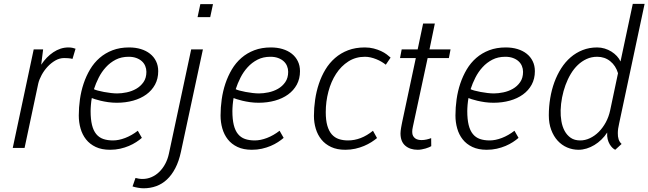

<svg xmlns="http://www.w3.org/2000/svg" viewBox="-20 -782 3428 1015"><path d="M363.3 -470.7Q352.1 -473.6 339.1 -474.4Q326.2 -475.1 318.8 -475.1Q294.9 -475.1 272.5 -462.2Q250 -449.2 231.4 -429.2Q212.9 -409.2 200 -385.3Q187 -361.3 182.1 -339.8L109.9 0H47.4L158.2 -521H208L197.8 -439.9Q211.4 -460.4 227.5 -477.1Q243.7 -493.7 262 -505.9Q280.3 -518.1 300.3 -524.7Q320.3 -531.2 341.8 -531.2Q354 -531.2 364.7 -528.8Q375.5 -526.4 379.4 -524.4Z M577.6 -39.6Q607.4 -39.6 641.8 -52.7Q676.3 -65.9 708.5 -90.8L730 -53.2Q717.3 -42 700 -30.8Q682.6 -19.5 661.4 -10.5Q640.1 -1.5 615 4.2Q589.8 9.8 562 9.8Q517.6 9.8 486.1 -5.1Q454.6 -20 434.8 -45.2Q415 -70.3 405.8 -103Q396.5 -135.7 396.5 -171.4Q396.5 -213.9 402.6 -257.1Q408.7 -300.3 422.1 -340.3Q435.5 -380.4 456.3 -415.3Q477.1 -450.2 506.6 -475.8Q536.1 -501.5 575 -516.4Q613.8 -531.2 662.6 -531.2Q696.3 -531.2 724.4 -522.7Q752.4 -514.2 772.9 -498Q793.5 -481.9 804.9 -458.5Q816.4 -435.1 816.4 -405.8Q816.4 -365.7 799.6 -334.7Q782.7 -303.7 753.4 -282.5Q724.1 -261.2 684.1 -250Q644 -238.8 597.7 -238.8Q574.2 -238.8 552.2 -241.9Q530.3 -245.1 512.5 -249.3Q494.6 -253.4 482.2 -257.6Q469.7 -261.7 465.3 -263.7Q463.9 -255.9 462.6 -246.6Q461.4 -237.3 460.7 -228.3Q460 -219.2 459.5 -210.7Q459 -202.1 459 -195.3Q459 -151.4 466.3 -121.6Q473.6 -91.8 488.5 -73.5Q503.4 -55.2 525.6 -47.4Q547.9 -39.6 577.6 -39.6ZM660.2 -481.9Q621.6 -481.9 591.8 -466.6Q562 -451.2 539.6 -426.5Q517.1 -401.9 501.7 -371.3Q486.3 -340.8 476.6 -310.5Q482.4 -307.1 496.8 -303.2Q511.2 -299.3 529.3 -295.9Q547.4 -292.5 566.2 -290.3Q585 -288.1 599.6 -288.1Q622.6 -288.1 649.7 -293.7Q676.8 -299.3 700 -312.5Q723.1 -325.7 738.5 -347.7Q753.9 -369.6 753.9 -402.3Q753.9 -418.5 747.8 -433.1Q741.7 -447.8 729.7 -458.5Q717.8 -469.2 700.2 -475.6Q682.6 -481.9 660.2 -481.9Z M1052.7 -521 936.5 20.5Q925.8 70.8 906.7 107.2Q887.7 143.6 862.3 167.2Q836.9 190.9 805.7 202.1Q774.4 213.4 738.8 213.4Q725.6 213.4 709 210.4Q692.4 207.5 680.7 203.6L696.3 158.7Q703.6 160.6 713.4 162.4Q723.1 164.1 732.9 164.1Q758.3 164.1 781 154.3Q803.7 144.5 822 126.7Q840.3 108.9 853.5 84.2Q866.7 59.6 873 29.8L990.7 -521ZM1091.3 -691.4H1024.4L1039.1 -760.3H1106Z M1327.1 -39.6Q1356.9 -39.6 1391.4 -52.7Q1425.8 -65.9 1458 -90.8L1479.5 -53.2Q1466.8 -42 1449.5 -30.8Q1432.1 -19.5 1410.9 -10.5Q1389.6 -1.5 1364.5 4.2Q1339.4 9.8 1311.5 9.8Q1267.1 9.8 1235.6 -5.1Q1204.1 -20 1184.3 -45.2Q1164.6 -70.3 1155.3 -103Q1146 -135.7 1146 -171.4Q1146 -213.9 1152.1 -257.1Q1158.2 -300.3 1171.6 -340.3Q1185.1 -380.4 1205.8 -415.3Q1226.6 -450.2 1256.1 -475.8Q1285.6 -501.5 1324.5 -516.4Q1363.3 -531.2 1412.1 -531.2Q1445.8 -531.2 1473.9 -522.7Q1502 -514.2 1522.5 -498Q1543 -481.9 1554.4 -458.5Q1565.9 -435.1 1565.9 -405.8Q1565.9 -365.7 1549.1 -334.7Q1532.2 -303.7 1502.9 -282.5Q1473.6 -261.2 1433.6 -250Q1393.6 -238.8 1347.2 -238.8Q1323.7 -238.8 1301.8 -241.9Q1279.8 -245.1 1262 -249.3Q1244.1 -253.4 1231.7 -257.6Q1219.2 -261.7 1214.8 -263.7Q1213.4 -255.9 1212.2 -246.6Q1210.9 -237.3 1210.2 -228.3Q1209.5 -219.2 1209 -210.7Q1208.5 -202.1 1208.5 -195.3Q1208.5 -151.4 1215.8 -121.6Q1223.1 -91.8 1238 -73.5Q1252.9 -55.2 1275.1 -47.4Q1297.4 -39.6 1327.1 -39.6ZM1409.7 -481.9Q1371.1 -481.9 1341.3 -466.6Q1311.5 -451.2 1289.1 -426.5Q1266.6 -401.9 1251.2 -371.3Q1235.8 -340.8 1226.1 -310.5Q1231.9 -307.1 1246.3 -303.2Q1260.7 -299.3 1278.8 -295.9Q1296.9 -292.5 1315.7 -290.3Q1334.5 -288.1 1349.1 -288.1Q1372.1 -288.1 1399.2 -293.7Q1426.3 -299.3 1449.5 -312.5Q1472.7 -325.7 1488 -347.7Q1503.4 -369.6 1503.4 -402.3Q1503.4 -418.5 1497.3 -433.1Q1491.2 -447.8 1479.2 -458.5Q1467.3 -469.2 1449.7 -475.6Q1432.1 -481.9 1409.7 -481.9Z M1819.8 -39.6Q1853.5 -39.6 1886.7 -52.2Q1919.9 -64.9 1951.7 -90.8L1973.1 -52.2Q1960.4 -41.5 1943.1 -30.5Q1925.8 -19.5 1904.5 -10.5Q1883.3 -1.5 1858.2 4.2Q1833 9.8 1805.2 9.8Q1761.7 9.8 1730.5 -4.9Q1699.2 -19.5 1679.2 -44.2Q1659.2 -68.8 1649.4 -101.3Q1639.6 -133.8 1639.6 -169.4Q1639.6 -211.9 1646 -255.4Q1652.3 -298.8 1665.8 -339.1Q1679.2 -379.4 1700.2 -414.3Q1721.2 -449.2 1751.2 -475.3Q1781.2 -501.5 1820.3 -516.4Q1859.4 -531.2 1908.7 -531.2Q1934.1 -531.2 1955.6 -525.6Q1977.1 -520 1994.4 -512Q2011.7 -503.9 2024.2 -494.4Q2036.6 -484.9 2044.9 -477.5L2019.5 -439.9Q2009.3 -448.2 1996.3 -455.8Q1983.4 -463.4 1968.8 -469.2Q1954.1 -475.1 1939 -478.5Q1923.8 -481.9 1909.2 -481.9Q1860.4 -481.9 1821.8 -457.3Q1783.2 -432.6 1756.6 -391.6Q1730 -350.6 1716.1 -297.9Q1702.1 -245.1 1702.1 -189Q1702.1 -146.5 1710.4 -117.7Q1718.8 -88.9 1734.1 -71.5Q1749.5 -54.2 1771.2 -46.9Q1793 -39.6 1819.8 -39.6Z M2278.8 -657.7 2250.5 -521H2361.8L2353 -475.1H2240.7L2162.6 -111.8Q2160.6 -104 2159.9 -97.2Q2159.2 -90.3 2159.2 -84.5Q2159.2 -71.8 2163.6 -63.7Q2168 -55.7 2175 -50.5Q2182.1 -45.4 2190.9 -43.5Q2199.7 -41.5 2208.5 -41.5Q2221.2 -41.5 2234.6 -44.4Q2248 -47.4 2259.3 -51.8L2259.8 -9.3Q2255.9 -6.8 2248 -3.4Q2240.2 0 2230.2 2.9Q2220.2 5.9 2209.2 7.8Q2198.2 9.8 2188.5 9.8Q2147.5 9.8 2122.3 -12Q2097.2 -33.7 2097.2 -77.1Q2097.2 -83 2098.1 -90.6Q2099.1 -98.1 2100.3 -106.2Q2101.6 -114.3 2103.3 -122.6Q2105 -130.9 2106.4 -138.2L2178.2 -475.1H2094.7L2103.5 -521H2188L2216.8 -657.7Z M2568.8 -39.6Q2598.6 -39.6 2633.1 -52.7Q2667.5 -65.9 2699.7 -90.8L2721.2 -53.2Q2708.5 -42 2691.2 -30.8Q2673.8 -19.5 2652.6 -10.5Q2631.3 -1.5 2606.2 4.2Q2581.1 9.8 2553.2 9.8Q2508.8 9.8 2477.3 -5.1Q2445.8 -20 2426 -45.2Q2406.2 -70.3 2397 -103Q2387.7 -135.7 2387.7 -171.4Q2387.7 -213.9 2393.8 -257.1Q2399.9 -300.3 2413.3 -340.3Q2426.8 -380.4 2447.5 -415.3Q2468.3 -450.2 2497.8 -475.8Q2527.3 -501.5 2566.2 -516.4Q2605 -531.2 2653.8 -531.2Q2687.5 -531.2 2715.6 -522.7Q2743.7 -514.2 2764.2 -498Q2784.7 -481.9 2796.1 -458.5Q2807.6 -435.1 2807.6 -405.8Q2807.6 -365.7 2790.8 -334.7Q2773.9 -303.7 2744.6 -282.5Q2715.3 -261.2 2675.3 -250Q2635.3 -238.8 2588.9 -238.8Q2565.4 -238.8 2543.5 -241.9Q2521.5 -245.1 2503.7 -249.3Q2485.8 -253.4 2473.4 -257.6Q2460.9 -261.7 2456.5 -263.7Q2455.1 -255.9 2453.9 -246.6Q2452.6 -237.3 2451.9 -228.3Q2451.2 -219.2 2450.7 -210.7Q2450.2 -202.1 2450.2 -195.3Q2450.2 -151.4 2457.5 -121.6Q2464.8 -91.8 2479.7 -73.5Q2494.6 -55.2 2516.8 -47.4Q2539.1 -39.6 2568.8 -39.6ZM2651.4 -481.9Q2612.8 -481.9 2583 -466.6Q2553.2 -451.2 2530.8 -426.5Q2508.3 -401.9 2492.9 -371.3Q2477.5 -340.8 2467.8 -310.5Q2473.6 -307.1 2488 -303.2Q2502.4 -299.3 2520.5 -295.9Q2538.6 -292.5 2557.4 -290.3Q2576.2 -288.1 2590.8 -288.1Q2613.8 -288.1 2640.9 -293.7Q2668 -299.3 2691.2 -312.5Q2714.4 -325.7 2729.7 -347.7Q2745.1 -369.6 2745.1 -402.3Q2745.1 -418.5 2739 -433.1Q2732.9 -447.8 2720.9 -458.5Q2709 -469.2 2691.4 -475.6Q2673.8 -481.9 2651.4 -481.9Z M3189.9 -81.5Q3176.8 -61 3159.4 -44.2Q3142.1 -27.3 3122.3 -15.4Q3102.5 -3.4 3081.1 3.2Q3059.6 9.8 3038.6 9.8Q3006.8 9.8 2978.3 -2.4Q2949.7 -14.6 2928.2 -38.1Q2906.7 -61.5 2894 -95.5Q2881.3 -129.4 2881.3 -172.4Q2881.3 -218.3 2888.7 -262.7Q2896 -307.1 2910.6 -347.2Q2925.3 -387.2 2946.8 -420.9Q2968.3 -454.6 2996.6 -479Q3024.9 -503.4 3060.1 -517.3Q3095.2 -531.2 3136.7 -531.2Q3157.2 -531.2 3176.5 -525.4Q3195.8 -519.5 3212.2 -509.3Q3228.5 -499 3241 -485.6Q3253.4 -472.2 3260.3 -457L3325.2 -761.7H3387.7L3253.4 -130.9Q3246.1 -100.1 3246.1 -78.6Q3245.6 -60.5 3250.2 -45.9Q3254.9 -31.2 3266.1 -21L3232.4 9.8Q3225.6 6.8 3217.8 -0.5Q3210 -7.8 3203.1 -19.3Q3196.3 -30.8 3192.4 -46.1Q3188.5 -61.5 3189.9 -81.5ZM3137.2 -481.9Q3106.9 -481.9 3081.3 -470.2Q3055.7 -458.5 3034.7 -438.5Q3013.7 -418.5 2997.3 -391.1Q2981 -363.8 2969.5 -332.3Q2958 -300.8 2951.4 -266.8Q2944.8 -232.9 2943.8 -199.2Q2942.9 -169.9 2947.8 -141.4Q2952.6 -112.8 2964.8 -90.1Q2977.1 -67.4 2997.1 -53.5Q3017.1 -39.6 3047.4 -39.6Q3073.2 -39.6 3098.6 -51.5Q3124 -63.5 3145.3 -84.7Q3166.5 -106 3182.4 -135Q3198.2 -164.1 3205.6 -198.7L3247.1 -395Q3235.4 -434.6 3206.1 -458.3Q3176.8 -481.9 3137.2 -481.9Z"/></svg>

Font: Ufes Sans Light
Style: Italic
Weight: 200
Designer: Ricardo Esteves & Thais Bronze
Foundry: ProDesignUfes - Ricardo Esteves, Thais Bronze
Version: Version 2.0